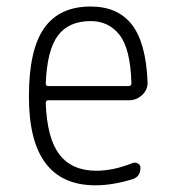

<svg xmlns="http://www.w3.org/2000/svg" viewBox="-20 -550 540 580"><path d="M253.9 -486.3Q187.5 -486.3 154.8 -442.4Q122.1 -398.4 118.2 -297.9Q118.2 -290 126 -290H368.2Q377 -290 377 -298.8Q374 -402.3 341.3 -444.3Q308.6 -486.3 253.9 -486.3ZM268.6 9.8Q66.4 9.8 67.4 -259.8Q67.4 -399.4 113.3 -464.8Q159.2 -530.3 253.9 -530.3Q335.9 -530.3 378.4 -475.6Q420.9 -420.9 425.8 -302.7Q426.8 -279.3 409.7 -263.2Q392.6 -247.1 369.1 -247.1H126Q118.2 -247.1 118.2 -238.3Q122.1 -131.8 159.7 -83Q197.3 -34.2 271.5 -34.2Q322.3 -34.2 380.9 -57.6Q388.7 -60.5 396.5 -56.2Q404.3 -51.8 404.3 -43Q404.3 -16.6 380.9 -8.8Q320.3 9.8 268.6 9.8Z"/></svg>

Font: Rounded Mgen+ 1m light
Style: Regular
Weight: 200
Designer: [Source Han Sans]
Ryoko NISHIZUKA  (kana & ideographs); Paul D. Hunt (Latin, Greek & Cyrillic); Wenlong ZHANG  (bopomofo
Version: Version 1.059.20150602